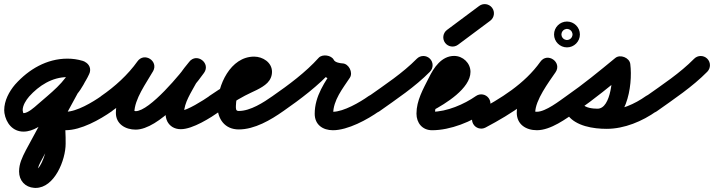

<svg xmlns="http://www.w3.org/2000/svg" viewBox="-58 -582 3481 936"><path d="M345.6 -285.2C345.6 -285.2 345.6 -285.2 345.6 -285.2C320.3 -292.6 297 -296.1 270.5 -296.1C170.3 -296.1 82 -244.1 16.5 -171C16.5 -171 16.3 -170.9 16.2 -170.7C16 -170.5 15.8 -170.3 15.8 -170.3C-13.6 -135.9 -37.5 -91 -37.5 -44.8C-37.5 -40.1 -37.2 -35.4 -36.4 -30.8C-28.6 17.6 3.7 59.6 56.6 59.6C104.6 59.6 149.5 26 183.8 -4.2C258.1 -69.8 334.7 -128.6 376.9 -221.3C389 -247.7 375.7 -270.5 356 -280.3C336.3 -290.1 310.2 -286.9 296.4 -261.4C282 -234.6 268.6 -204.4 248.8 -181.3C248.7 -181.2 247.4 -179.3 246.1 -177.4C244.9 -175.6 243.6 -173.7 243.5 -173.6C184.4 -65.3 125.6 43.1 67.3 151.7C67.3 151.7 67.2 151.9 67.1 152.2C67 152.4 66.9 152.6 66.9 152.6C50.2 185.3 35 216.1 35 254.1C35 298.3 64.2 330.7 108.7 333.9C111.1 334 113.4 334.1 115.7 334.1C208 334.1 262 197.4 262 119C262 77.7 262 30.8 251.5 -9.4C248 -23.1 227.9 -10.6 212.1 5.9C196.4 22.5 185 43.2 198.9 46.1C220.3 50.5 240.7 52.7 262.6 52.7C336.7 52.7 428.1 1.7 487.8 -40.1C508.2 -54.4 513.1 -82.5 498.9 -102.8C484.6 -123.2 456.5 -128.1 436.2 -113.9C393.1 -83.7 316.1 -37.3 262.6 -37.3C246.8 -37.3 232.4 -38.9 217.1 -42.1C203.2 -44.9 188.3 -37.9 177.7 -26.8C167.1 -15.6 160.9 -0.3 164.5 13.4C172.9 45.7 172 85.7 172 119C172 141.7 143 244.1 115.7 244.1C115.5 244.1 115.4 244.1 115.3 244.1C113.4 244 114.7 244.1 115.7 244.6C120.2 246.7 125 255.3 125 254.1C125 232 137.4 212.5 147.1 193.4C147.1 193.4 147 193.6 146.9 193.8C146.8 194.1 146.7 194.3 146.7 194.3C204.8 85.8 263.5 -22.4 322.5 -130.4C322.6 -130.6 321.2 -128.6 319.8 -126.6C318.4 -124.6 317.1 -122.6 317.2 -122.7C341.4 -150.9 358 -186 375.6 -218.6C389.4 -244.1 375.2 -267.3 354.7 -277.5C334.1 -287.8 307.1 -285 295.1 -258.7C258.9 -179.2 188.1 -128.1 124.2 -71.8C109.6 -58.8 78.1 -30.4 56.6 -30.4C54.9 -30.4 53.5 -38.6 52.4 -45.2C52.4 -45.4 52.5 -44.6 52.5 -44.8C52.5 -68.6 69.2 -94.3 84.2 -111.7C84.2 -111.7 84 -111.5 83.8 -111.3C83.7 -111.1 83.5 -111 83.5 -111C131.8 -164.8 196.2 -206.1 270.5 -206.1C288.5 -206.1 303.4 -203.7 320.4 -198.8C344.3 -191.8 369.2 -205.5 376.2 -229.4C383.2 -253.3 369.5 -278.2 345.6 -285.2Z M423.9 -51.5C438 -31 466 -25.8 486.5 -39.9C561.8 -91.7 632.5 -156.2 685.7 -230.9C702.2 -254.1 690.3 -278.6 670.7 -291.1C651.2 -303.5 624 -304 609.9 -279.3C567.8 -205.3 506.9 -118.9 506.9 -31.7C506.9 23.1 554 49.9 603.2 49.9C716.1 49.9 875.5 -140.9 936.7 -226.9C953.6 -250.7 944.7 -275.7 927 -288.9C909.4 -302.2 883 -303.9 864.8 -281C849 -261.2 831.5 -241.4 818.9 -219.3C818.9 -219.3 818.8 -219 818.6 -218.8C818.5 -218.5 818.3 -218.2 818.3 -218.2C787.2 -159.9 749 -98.5 749 -30.3C749 -16.2 751.5 -2.1 757.9 10.5C757.9 10.5 758.1 10.8 758.3 11.1C758.5 11.5 758.6 11.8 758.6 11.8C769.8 32 791.1 47.8 823.4 47.8C881.8 47.8 968.7 -7.9 1014.8 -40.1C1035.2 -54.4 1040.1 -82.5 1025.9 -102.8C1011.6 -123.2 983.5 -128.1 963.2 -113.9C963.2 -113.9 963.2 -113.9 963.2 -113.9C933.5 -93.1 852.6 -42.2 823.4 -42.2C818.1 -42.2 832.5 -36.8 836.4 -32.1C837.3 -31 838 -29.9 838.8 -28.7C839.3 -27.9 840.4 -25.5 840.1 -26.3C839.4 -28.2 838.3 -30.1 837.4 -31.8C837.4 -31.8 837.5 -31.5 837.7 -31.1C837.9 -30.8 838.1 -30.5 838.1 -30.5C837.7 -31.2 838.8 -29 839 -28.2C839.4 -26.9 839 -30 839 -30.3C839 -80.6 874.4 -132.2 897.7 -175.8C897.7 -175.8 897.5 -175.5 897.4 -175.2C897.2 -175 897.1 -174.7 897.1 -174.7C907.3 -192.6 922.3 -208.8 935.2 -225C953.4 -247.8 943.9 -273.2 925.6 -287C907.3 -300.8 880.2 -302.9 863.3 -279.1C824.6 -224.6 671.5 -40.1 603.2 -40.1C598.7 -40.1 588.8 -44.3 592.7 -40.2C594.9 -38 596.4 -35.1 596.9 -32C596.9 -31.9 596.9 -31.8 596.9 -31.7C596.9 -98.9 654.9 -176.5 688.1 -234.7C702.2 -259.5 691.5 -283.2 673.2 -294.9C654.9 -306.6 628.9 -306.3 612.3 -283.1C565.3 -217 502.1 -159.9 435.5 -114.1C415 -100 409.8 -72 423.9 -51.5Z M1013.8 -40.1C1013.8 -40.1 1013.8 -40.1 1013.8 -40.1C1053.1 -67.6 1093.9 -93 1136.2 -115.7C1170.7 -134.2 1217.9 -150.3 1245.6 -178.2C1260 -192.8 1268 -211.4 1268 -232C1268 -277.8 1222.8 -306 1181 -306C1065.2 -306 1002 -165.9 1002 -66C1002 -2.3 1037.6 49 1106 49C1183.3 49 1261.9 2.8 1322.9 -40.2C1343.2 -54.5 1348.1 -82.6 1333.8 -102.9C1319.5 -123.2 1291.4 -128.1 1271.1 -113.8C1226.9 -82.7 1162.8 -41 1106 -41C1090.6 -41 1092 -52.2 1092 -66C1092 -112 1122 -216 1181 -216C1189.4 -216 1181.4 -215 1178.8 -225.7C1177.8 -229.5 1178 -232.5 1178 -232C1178 -231.2 1178.3 -236 1180.1 -239.4C1182.2 -243.2 1153.7 -225.6 1148 -222.7C1083.3 -190.4 1021.6 -155.3 962.2 -113.9C941.9 -99.7 936.9 -71.6 951.1 -51.2C965.3 -30.9 993.4 -25.9 1013.8 -40.1Z M1322.7 -40C1322.7 -40 1322.7 -40 1322.7 -40C1405.5 -97.6 1495 -164.8 1562.5 -239.9C1571.3 -249.8 1549.9 -258.3 1527.8 -261.3C1505.7 -264.4 1482.8 -262 1488.6 -250.2C1510.5 -205.6 1560.5 -185.6 1607.6 -183.1C1622.7 -182.3 1618 -206 1607.5 -226.8C1597.1 -247.5 1580.8 -265.4 1572.4 -252.8C1526.5 -183.3 1476.2 -114.6 1476.2 -27.1C1476.2 25.9 1515.5 52.9 1565.1 52.9C1637.6 52.9 1733.7 0.8 1791.2 -40.4C1811.4 -54.9 1816.1 -83 1801.6 -103.2C1787.1 -123.4 1759 -128.1 1738.8 -113.6C1738.8 -113.6 1738.8 -113.6 1738.8 -113.6C1697.8 -84.2 1616.8 -37.1 1565.1 -37.1C1563.3 -37.1 1561.7 -37.1 1559.9 -37.3C1552.3 -37.9 1559.4 -36.9 1563 -32.4C1564.2 -30.8 1566.2 -24.1 1566.2 -27.1C1566.2 -93.3 1612.6 -150.3 1647.6 -203.2C1655.9 -215.8 1654.6 -232.8 1647.5 -246.9C1640.4 -261 1627.5 -272.1 1612.4 -272.9C1600.3 -273.6 1575.5 -277.4 1569.4 -289.8C1563.6 -301.7 1549.5 -309.2 1534.7 -311.2C1519.9 -313.3 1504.3 -309.9 1495.5 -300.1C1432.8 -230.1 1348.4 -167.5 1271.3 -114C1250.9 -99.8 1245.9 -71.7 1260 -51.3C1274.2 -30.9 1302.3 -25.9 1322.7 -40Z M1728.3 -49.6C1742.7 -29.3 1770.8 -24.6 1791.1 -39C1875.4 -98.9 1965.3 -158.5 2038.1 -232.4C2055.5 -250.2 2055.3 -278.7 2037.6 -296.1C2019.8 -313.5 1991.3 -313.3 1973.9 -295.6C1973.9 -295.6 1973.9 -295.6 1973.9 -295.6C1905 -225.5 1818.9 -169.2 1738.9 -112.3C1718.7 -97.9 1713.9 -69.9 1728.3 -49.6Z M1988.7 -61.1C2000.3 -39.1 2027.6 -30.7 2049.6 -42.3C2112.9 -75.7 2235.6 -150.6 2235.6 -231.5C2235.6 -274.7 2198.7 -309.4 2156 -309.4C2094.5 -309.4 2056.2 -251.9 2032.5 -202.5C2032.5 -202.5 2032.5 -202.7 2032.6 -202.9C2032.7 -203.1 2032.8 -203.3 2032.8 -203.3C2004.9 -147.9 1972.3 -92.1 1972.3 -28.1C1972.3 17.4 2000.8 52.9 2048.3 52.9C2138.6 52.9 2241.4 10.8 2313.9 -40.2C2334.2 -54.5 2339.1 -82.6 2324.8 -102.9C2310.5 -123.2 2282.4 -128.1 2262.1 -113.8C2262.1 -113.8 2262.1 -113.8 2262.1 -113.8C2204.9 -73.6 2119.9 -37.1 2048.3 -37.1C2046.5 -37.1 2051.8 -36.1 2053.4 -35.2C2059.5 -31.8 2062.3 -20.8 2062.3 -28.1C2062.3 -75.4 2092.3 -121.3 2113.2 -162.7C2113.2 -162.7 2113.3 -162.9 2113.4 -163.1C2113.5 -163.3 2113.5 -163.5 2113.5 -163.5C2118.6 -173.9 2141.5 -219.4 2156 -219.4C2156.9 -219.4 2154.3 -219.4 2153.4 -219.6C2151.6 -220 2150 -221.1 2148.8 -222.6C2147.5 -224.1 2146.6 -225.8 2146.1 -227.7C2145.7 -229.3 2145.6 -231.8 2145.6 -231.5C2145.6 -205 2034 -135.9 2007.5 -121.9C1985.6 -110.3 1977.2 -83.1 1988.8 -61.1Z M2174.9 -363.9C2174.9 -363.9 2174.9 -363.9 2174.9 -363.9C2227.2 -402.9 2279.6 -441.9 2331.9 -480.9C2351.8 -495.8 2355.9 -524 2341.1 -543.9C2326.2 -563.8 2298 -567.9 2278.1 -553.1C2278.1 -553.1 2278.1 -553.1 2278.1 -553.1C2225.8 -514.1 2173.4 -475.1 2121.1 -436.1C2101.2 -421.2 2097.1 -393 2111.9 -373.1C2126.8 -353.2 2155 -349.1 2174.9 -363.9Z M2248.3 21.1C2259.9 43.1 2287.1 51.4 2309.1 39.7C2437 -28.1 2564.4 -109 2649.7 -228.9C2666.9 -253.2 2656.8 -278.3 2638.3 -291.3C2619.7 -304.2 2592.7 -304.9 2575.9 -280.4C2530.2 -213.7 2461.2 -117.3 2461.2 -32.8C2461.2 24.7 2506.3 52.8 2559.3 52.8C2626.9 52.8 2702 -3.1 2754.8 -40.1C2775.2 -54.4 2780.1 -82.5 2765.9 -102.8C2751.6 -123.2 2723.5 -128.1 2703.2 -113.9C2703.2 -113.9 2703.2 -113.9 2703.2 -113.9C2670 -90.6 2602.3 -37.2 2559.3 -37.2C2555.1 -37.2 2550.7 -37.4 2546.7 -38.5C2545.7 -38.7 2551.2 -30.7 2551.2 -32.8C2551.2 -93.8 2617.4 -181.7 2650.1 -229.6C2666.9 -254.1 2657.1 -279.1 2638.7 -291.9C2620.4 -304.7 2593.5 -305.3 2576.3 -281.1C2499.6 -173 2382 -100.8 2266.9 -39.7C2244.9 -28.1 2236.6 -0.9 2248.3 21.1ZM2701.8 -440.7C2704.4 -441.1 2706.7 -441 2706 -441C2706.7 -441 2707.4 -440.9 2708.1 -440.9C2717.4 -440.2 2725.7 -434.6 2730 -426.3C2731.3 -423.8 2732.2 -421.1 2732.7 -418.2C2733.1 -415.6 2733 -413.3 2733 -414C2733 -414.7 2733.1 -412.4 2732.7 -409.8C2732.2 -406.9 2731.3 -404.2 2730 -401.7C2725.7 -393.4 2717.4 -387.8 2708.1 -387.1C2707.4 -387.1 2706.7 -387 2706 -387C2706.7 -387 2704.4 -386.9 2701.8 -387.3C2698.9 -387.8 2696.2 -388.7 2693.7 -390C2685.4 -394.3 2679.8 -402.6 2679.1 -411.9C2679.1 -412.6 2679 -413.3 2679 -414C2679 -414.7 2679.1 -415.4 2679.1 -416.1C2679.8 -425.4 2685.4 -433.7 2693.7 -438C2696.2 -439.3 2698.9 -440.2 2701.8 -440.7ZM2643 -414C2643 -379.3 2671.3 -351 2706 -351C2740.7 -351 2769 -379.3 2769 -414C2769 -448.7 2740.7 -477 2706 -477C2671.3 -477 2643 -448.7 2643 -414Z M2692 -51.3C2706.2 -30.9 2734.2 -25.9 2754.7 -40C2838.9 -98.5 2919.5 -164.6 2998.6 -229.7C3010.6 -239.6 2991.3 -254.6 2969.5 -263.2C2947.7 -271.9 2923.4 -274.2 2925.4 -258.8C2931.1 -213.4 2922.5 -52.1 2854.8 -52.1C2833.3 -52.1 2795.4 -55.5 2781.8 -74.9C2764.6 -99.4 2737.5 -98.8 2719.1 -85.8C2700.7 -72.9 2690.9 -47.7 2708.2 -23.1C2747.9 33.4 2835.5 46.1 2899.5 46.1C2985.7 46.1 3073.6 9.3 3143.2 -40.4C3163.4 -54.8 3168.1 -82.9 3153.6 -103.2C3139.2 -123.4 3111.1 -128.1 3090.8 -113.6C3036.8 -75 2966.7 -43.9 2899.5 -43.9C2870.1 -43.9 2800.8 -47.9 2781.8 -74.9C2764.6 -99.4 2737.5 -98.8 2719.1 -85.8C2700.7 -72.9 2690.9 -47.7 2708.2 -23.1C2740.6 23 2801.3 37.9 2854.8 37.9C2995.8 37.9 3028.2 -162.9 3014.6 -270.1C3012.7 -285.5 3000.4 -297.7 2985.5 -303.6C2970.7 -309.5 2953.4 -309.1 2941.4 -299.2C2864.2 -235.6 2785.6 -171 2703.3 -114C2682.9 -99.8 2677.9 -71.8 2692 -51.3Z M3080.3 -49.6C3094.7 -29.3 3122.8 -24.6 3143.1 -39C3227.4 -98.9 3317.3 -158.5 3390.1 -232.4C3407.5 -250.2 3407.3 -278.7 3389.6 -296.1C3371.8 -313.5 3343.3 -313.3 3325.9 -295.6C3325.9 -295.6 3325.9 -295.6 3325.9 -295.6C3257 -225.5 3170.9 -169.2 3090.9 -112.3C3070.7 -97.9 3065.9 -69.9 3080.3 -49.6Z"/></svg>

Font: FRB American Cursive Guidelines Black
Style: Bold Italic
Weight: 900
Italic angle: -25°
Version: Version 2.0;Modular Font Editor K font №1